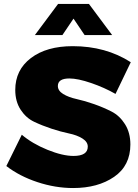

<svg xmlns="http://www.w3.org/2000/svg" viewBox="-20 -943 695 969"><path d="M12 -105 90 -263Q143 -218 219.5 -187Q296 -156 351 -156Q423 -156 423 -203Q423 -227 396 -244Q369 -261 328 -269.5Q287 -278 240 -293.5Q193 -309 152 -328.5Q111 -348 84 -389.5Q57 -431 57 -489Q57 -590 136 -650Q215 -710 347 -710Q514 -710 640 -629L563 -469Q507 -501 440 -524Q373 -547 330 -547Q272 -547 272 -509Q272 -485 299 -468.5Q326 -452 367 -443Q408 -434 455 -417.5Q502 -401 543 -380Q584 -359 611 -316Q638 -273 638 -214Q638 -107 556 -50.5Q474 6 349 6Q259 6 168.5 -24Q78 -54 12 -105ZM156 -766 273 -923H429L546 -766H407L351 -849L295 -766Z"/></svg>

Font: Trueno
Style: ExBd
Weight: 800
Designer: Julieta Ulanovsky
Foundry: Julieta Ulanovsky
Version: Version 3.001b